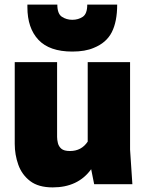

<svg xmlns="http://www.w3.org/2000/svg" viewBox="-20 -800 635 834"><path d="M209 14Q147 14 111 -13.5Q75 -41 59.5 -84.5Q44 -128 44 -175V-530H228V-205Q228 -193 231.5 -178.5Q235 -164 246.5 -154Q258 -144 284 -144Q334 -144 361 -185V-530H545V-150L555 0H389L376 -65Q319 14 209 14ZM294 -576Q195 -576 147 -627Q99 -678 99 -769V-780H229Q229 -740 249 -727Q269 -714 294 -714Q320 -714 339.5 -727Q359 -740 359 -780H489Q489 -706 465.5 -660Q442 -614 387 -592Q350 -576 294 -576Z"/></svg>

Font: Tanohe Sans ExtraBold
Style: Regular
Weight: 800
Designer: Village Type and Design LLC & Cristiano Sobral
Foundry: Cooper Hewitt Smithsonian Design Museum
Version: Version 1.00;September 29, 2021;FontCreator 13.0.0.2655 64-b